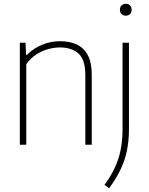

<svg xmlns="http://www.w3.org/2000/svg" viewBox="-20 -766 788 1016"><path d="M85 0V-540H115L118 -475.5H122Q157 -510.5 202.5 -529.2Q248 -548 298 -548Q347.5 -548 385.2 -531Q423 -514 444.2 -474.8Q465.5 -435.5 465.5 -369V0H431.5V-369Q431.5 -450.5 395.2 -482.8Q359 -515 297 -515Q269 -515 237 -506.8Q205 -498.5 174 -479Q143 -459.5 119 -426.5V0ZM557.5 230 533 212.5Q566.5 166.5 587.5 121.5Q608.5 76.5 618.5 26.8Q628.5 -23 628.5 -83V-540H662.5V-86.5Q662.5 -21.5 651.5 31.5Q640.5 84.5 617.2 132.5Q594 180.5 557.5 230ZM645.5 -683Q632 -683 623.2 -691.5Q614.5 -700 614.5 -714Q614.5 -728.5 623.2 -737.2Q632 -746 645.5 -746Q659 -746 667.8 -737.2Q676.5 -728.5 676.5 -714Q676.5 -700 667.8 -691.5Q659 -683 645.5 -683Z"/></svg>

Font: Encode Sans Condensed Thin Thin
Style: Regular
Weight: 250
Version: Version 3.002